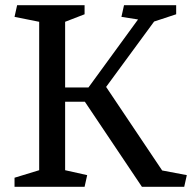

<svg xmlns="http://www.w3.org/2000/svg" viewBox="-20 -720 740 740"><path d="M231 -328V-64L316 -45L306 0H36V-35L131 -64V-636L36 -655L46 -700H306V-665L231 -636V-383H321L512 -645L448 -655L458 -700H659V-665L574 -637L389 -385L605 -63L700 -45L690 0H527L307 -328Z"/></svg>

Font: Brawler
Style: Regular
Weight: 400
Designer: Oleg Frolov, Haley Fiege
Foundry: Oleg Frolov, Haley Fiege
Version: Version 1.101; ttfautohint (v1.8.3)